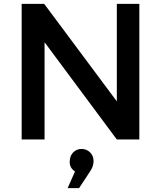

<svg xmlns="http://www.w3.org/2000/svg" viewBox="-20 -720 832 991"><path d="M444.8 165 388.2 251H329.1L367.2 165Q339.8 147.5 339.8 116.2Q339.8 85 357.4 66.9Q375 48.8 400.9 48.8Q426.8 48.8 444.8 66.4Q462.9 84 462.9 111.3Q462.9 138.7 444.8 165ZM91.8 0V-700.2H208L583 -196.8V-700.2H699.2V0H583L210 -502V0Z"/></svg>

Font: TruenoRg
Style: Book
Weight: 400
Designer: Julieta Ulanovsky
Foundry: Julieta Ulanovsky
Version: Version 3.001b